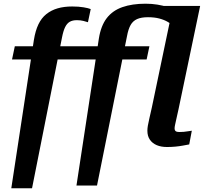

<svg xmlns="http://www.w3.org/2000/svg" viewBox="-20 -789 1111 1037"><path d="M315 -587Q322 -623 332 -643Q342 -663 357 -671.5Q372 -680 395 -680Q415 -680 430.5 -676Q446 -672 455 -669L470 -740Q458 -745 431.5 -749.5Q405 -754 370 -754Q326 -754 291.5 -744Q257 -734 230.5 -713Q204 -692 187.5 -657.5Q171 -623 163 -573L41 228H153ZM60 -539 45 -468H468L483 -539ZM409 -539 394 -468H772L787 -539ZM779 -696Q814 -696 840.5 -689Q867 -682 886.5 -670.5Q906 -659 919 -644L969 -713Q954 -722 933 -732Q912 -742 886.5 -750.5Q861 -759 830.5 -764Q800 -769 766 -769Q694 -769 641 -750.5Q588 -732 556.5 -691Q525 -650 514 -581L393 213H504L666 -594Q673 -632 685.5 -654Q698 -676 720.5 -686Q743 -696 779 -696ZM903 -700 800 -208Q792 -172 786.5 -148.5Q781 -125 778.5 -110Q776 -95 776 -83Q776 -54 789.5 -34.5Q803 -15 826.5 -5Q850 5 882 5Q905 5 926.5 3Q948 1 967 -2.5Q986 -6 1002 -9L1016 -83Q1007 -82 995.5 -80Q984 -78 972.5 -77Q961 -76 948 -76Q935 -76 929 -80.5Q923 -85 923 -96Q923 -103 925.5 -114.5Q928 -126 932.5 -146.5Q937 -167 944 -198L1061 -757H817Z"/></svg>

Font: Roboto Serif SemiBold
Style: Italic
Weight: 600
Italic angle: -10°
Version: Version 1.007